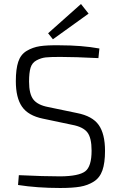

<svg xmlns="http://www.w3.org/2000/svg" viewBox="-20 -927 599 958"><path d="M422 -859 244 -731 220 -761 384 -907ZM341 -304 194 -335Q121 -350 90 -394.5Q59 -439 59 -522Q59 -582 71 -618.5Q83 -655 113 -673Q143 -691 179 -696.5Q215 -702 277 -701Q388 -701 476 -685L471 -637Q353 -643 280 -643Q231 -643 208 -640.5Q185 -638 162.5 -626Q140 -614 132.5 -589Q125 -564 125 -520Q125 -458 146.5 -430.5Q168 -403 220 -393L364 -363Q441 -348 472.5 -303.5Q504 -259 504 -174Q504 -114 491 -77Q478 -40 448 -21Q418 -2 380 4.5Q342 11 280 11Q166 11 70 -4L74 -53Q198 -47 282 -47Q373 -48 405 -72Q437 -96 437 -175Q437 -240 415.5 -267Q394 -294 341 -304Z"/></svg>

Font: Exo 2.0 Light
Style: Regular
Weight: 300
Designer: Natanael Gama
Version: Version 1.001;PS 001.001;hotconv 1.0.70;makeotf.lib2.5.58329